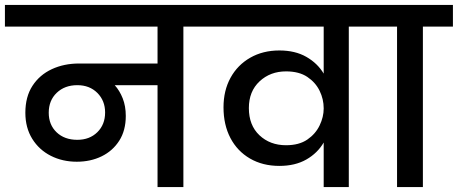

<svg xmlns="http://www.w3.org/2000/svg" viewBox="-44 -760 1860 780"><path d="M268 -103Q210 -103 162.5 -127Q115 -151 87 -196Q59 -241 59 -302Q59 -367 88 -411.5Q117 -456 166.5 -479Q216 -502 277 -502H596V-652H-24V-740H823V-652H701V0H596V-414H422Q442 -392 454.5 -360.5Q467 -329 467 -289Q467 -230 440.5 -188.5Q414 -147 369 -125Q324 -103 268 -103ZM270 -192Q320 -192 351.5 -223Q383 -254 383 -303Q383 -351 351.5 -382.5Q320 -414 270 -414Q219 -414 186.5 -383Q154 -352 154 -302Q154 -253 186 -222.5Q218 -192 270 -192Z M864 -324Q864 -392 892.5 -444Q921 -496 972.5 -525.5Q1024 -555 1091 -555Q1155 -555 1200.5 -529Q1246 -503 1271 -461V-652H775V-740H1495V-652H1373V0H1271V-181Q1246 -138 1200.5 -112Q1155 -86 1091 -86Q1023 -86 971.5 -116Q920 -146 892 -199.5Q864 -253 864 -324ZM967 -321Q967 -251 1010 -210.5Q1053 -170 1118 -170Q1171 -170 1204.5 -193Q1238 -216 1254.5 -250.5Q1271 -285 1271 -319V-320Q1271 -357 1254.5 -391Q1238 -425 1204.5 -447.5Q1171 -470 1118 -470Q1054 -470 1010.5 -429.5Q967 -389 967 -321Z M1569 0V-652H1447V-740H1796V-652H1674V0Z"/></svg>

Font: Poppins Medium
Style: Regular
Weight: 500
Designer: Ninad Kale (Devanagari), Jonny Pinhorn (Latin)
Version: Version 5.002